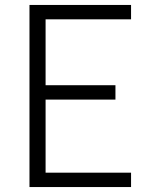

<svg xmlns="http://www.w3.org/2000/svg" viewBox="-20 -755 640 775"><path d="M99 0V-735H509V-677H164V-411H446V-353H164V-58H509V0Z"/></svg>

Font: Iosevka Curly Light Extended
Style: Regular
Weight: 300
Width: 7
Monospace: yes
Designer: Belleve Invis
Foundry: Belleve Invis
Version: Version 11.1.0; ttfautohint (v1.8.3)